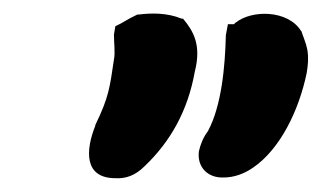

<svg xmlns="http://www.w3.org/2000/svg" viewBox="-20 -710 466 278"><path d="M118 -528C104 -493 101 -452 147 -452C162 -451 176 -456 189 -469C227 -505 252 -550 262 -606C272 -645 260 -665 245 -683H243C221 -692 198 -691 181 -689H179C164 -682 158 -677 147 -672L145 -660C145 -647 147 -634 145 -624C139 -584 138 -570 118 -529ZM268 -491C265 -468 281 -452 304 -453C318 -453 333 -458 346 -467C386 -494 413 -551 424 -604C426 -616 427 -626 425 -638C423 -648 420 -654 417 -663V-664L416 -665C397 -696 344 -696 321 -677H320V-676L319 -675H310L307 -659C306 -615 301 -557 281 -520C274 -511 270 -500 268 -491Z"/></svg>

Font: Vapor
Style: BdObl
Weight: 700
Foundry: Cannot Into Space Fonts
Version: Version 0.179